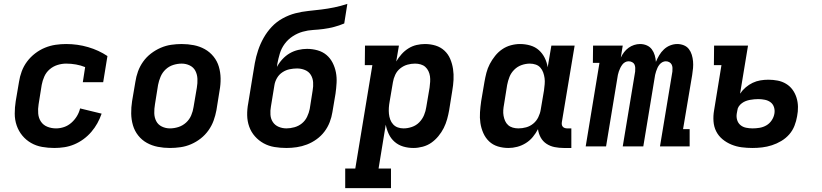

<svg xmlns="http://www.w3.org/2000/svg" viewBox="-20 -755 4240 990"><path d="M260 8Q228 8 197 2.5Q166 -3 140 -18Q114 -33 95 -56Q76 -79 66 -108Q56 -137 56 -169Q56 -201 61 -233L78 -333Q82 -360 92 -387Q102 -414 119.5 -437.5Q137 -461 161 -479.5Q185 -498 212 -509Q239 -520 266.5 -524Q294 -528 321 -528Q380 -528 434.5 -512Q489 -496 534 -466L512 -331H407L419 -409Q397 -418 372 -422.5Q347 -427 321 -427Q299 -427 276.5 -420Q254 -413 236 -397.5Q218 -382 208.5 -360.5Q199 -339 195 -317L179 -217Q175 -193 177 -169.5Q179 -146 191 -128Q203 -110 224 -101.5Q245 -93 269 -93Q290 -93 310.5 -100Q331 -107 348 -122Q365 -137 376.5 -156Q388 -175 393 -196L504 -169Q495 -143 482 -119.5Q469 -96 451 -75Q433 -54 410.5 -37.5Q388 -21 363 -10.5Q338 0 312 4Q286 8 260 8Z M856 8Q824 8 793.5 2Q763 -4 737 -18.5Q711 -33 692.5 -56.5Q674 -80 665.5 -109Q657 -138 656.5 -169.5Q656 -201 661 -233L678 -333Q682 -360 691.5 -386.5Q701 -413 718 -437Q735 -461 758.5 -479Q782 -497 808.5 -508.5Q835 -520 862.5 -524Q890 -528 917 -528Q949 -528 979.5 -522Q1010 -516 1036 -501.5Q1062 -487 1081 -463.5Q1100 -440 1108.5 -411Q1117 -382 1117.5 -350.5Q1118 -319 1112 -287L1096 -187Q1091 -160 1081.5 -133.5Q1072 -107 1055 -83Q1038 -59 1015 -41Q992 -23 965.5 -11.5Q939 0 911 4Q883 8 856 8ZM856 -93Q878 -93 900 -100Q922 -107 939.5 -123Q957 -139 966 -160.5Q975 -182 978 -203L995 -303Q999 -326 998 -348.5Q997 -371 987.5 -389.5Q978 -408 958.5 -417.5Q939 -427 917 -427Q895 -427 873 -420Q851 -413 834 -397Q817 -381 808 -359.5Q799 -338 795 -317L779 -217Q775 -194 775.5 -171.5Q776 -149 785.5 -130.5Q795 -112 814.5 -102.5Q834 -93 856 -93Z M1457 8Q1425 8 1395 3Q1365 -2 1339.5 -16Q1314 -30 1294.5 -52Q1275 -74 1265 -102Q1255 -130 1254.5 -161Q1254 -192 1260 -223L1283 -364Q1288 -397 1294 -430Q1300 -463 1311 -496Q1322 -529 1339.5 -560Q1357 -591 1381.5 -617Q1406 -643 1438 -660.5Q1470 -678 1503 -686.5Q1536 -695 1570 -698.5Q1604 -702 1637 -706Q1670 -710 1704 -717Q1738 -724 1771 -735L1755 -634Q1729 -623 1702 -616Q1675 -609 1648 -605.5Q1621 -602 1594.5 -600.5Q1568 -599 1541 -591.5Q1514 -584 1489.5 -568Q1465 -552 1448 -529Q1431 -506 1423 -479.5Q1415 -453 1410 -426L1408 -410Q1419 -431 1436 -449.5Q1453 -468 1473.5 -480Q1494 -492 1517.5 -497.5Q1541 -503 1563 -503Q1591 -503 1617.5 -495.5Q1644 -488 1663.5 -471.5Q1683 -455 1695 -431.5Q1707 -408 1712 -382Q1717 -356 1715.5 -328Q1714 -300 1710 -272L1694 -177Q1690 -151 1680 -125Q1670 -99 1653 -76.5Q1636 -54 1612.5 -37Q1589 -20 1563 -10Q1537 0 1510 4Q1483 8 1457 8ZM1457 -93Q1477 -93 1498.5 -99Q1520 -105 1537 -119Q1554 -133 1563.5 -153Q1573 -173 1577 -193L1592 -288Q1596 -310 1594.5 -331Q1593 -352 1582.5 -369Q1572 -386 1552.5 -394Q1533 -402 1512 -402Q1493 -402 1473.5 -398Q1454 -394 1436.5 -382.5Q1419 -371 1408.5 -353Q1398 -335 1395 -316L1377 -206Q1373 -185 1374.5 -163.5Q1376 -142 1387 -125.5Q1398 -109 1417 -101Q1436 -93 1457 -93Z M1996 215H1760V114H1812L1900 -419H1861L1862 -520H2037L2023 -438Q2035 -458 2050.5 -475.5Q2066 -493 2086 -505.5Q2106 -518 2128 -523Q2150 -528 2171 -528Q2200 -528 2226 -520Q2252 -512 2271.5 -494Q2291 -476 2301.5 -451Q2312 -426 2316 -399Q2320 -372 2318.5 -343.5Q2317 -315 2312 -287L2296 -187Q2292 -164 2285.5 -140.5Q2279 -117 2268 -95Q2257 -73 2240.5 -53Q2224 -33 2204 -19Q2184 -5 2159.5 1.5Q2135 8 2112 8Q2084 8 2059 0.5Q2034 -7 2015 -23.5Q1996 -40 1985 -63Q1974 -86 1969 -112L1932 114H1996ZM2061 -93Q2082 -93 2104 -100.5Q2126 -108 2142 -124.5Q2158 -141 2166.5 -161.5Q2175 -182 2178 -203L2195 -303Q2197 -318 2198 -333Q2199 -348 2197 -362Q2195 -376 2189 -388.5Q2183 -401 2173 -410Q2163 -419 2149 -423Q2135 -427 2120 -427Q2100 -427 2080.5 -421.5Q2061 -416 2044 -402.5Q2027 -389 2018 -369.5Q2009 -350 2006 -331L1989 -231Q1986 -215 1985 -199Q1984 -183 1985.5 -168Q1987 -153 1992 -139Q1997 -125 2007 -114Q2017 -103 2031 -98Q2045 -93 2061 -93Z M2602 8Q2573 8 2547 0Q2521 -8 2502 -26Q2483 -44 2472 -69Q2461 -94 2457 -121Q2453 -148 2455 -176.5Q2457 -205 2461 -233L2478 -333Q2482 -356 2488 -379.5Q2494 -403 2505.5 -425Q2517 -447 2533 -467Q2549 -487 2569.5 -501Q2590 -515 2614 -521.5Q2638 -528 2661 -528Q2689 -528 2714.5 -520.5Q2740 -513 2758.5 -496.5Q2777 -480 2788.5 -457Q2800 -434 2804 -408L2823 -520H2943L2877 -125Q2876 -118 2877 -112Q2878 -106 2882 -101.5Q2886 -97 2892 -95Q2898 -93 2904 -93H2926V8H2887Q2863 8 2840 3.5Q2817 -1 2798 -13.5Q2779 -26 2768 -46Q2757 -66 2754 -89Q2743 -68 2727.5 -49Q2712 -30 2691 -17Q2670 -4 2647 2Q2624 8 2602 8ZM2653 -93Q2673 -93 2693 -98.5Q2713 -104 2729.5 -117.5Q2746 -131 2755.5 -150.5Q2765 -170 2768 -189L2785 -289Q2787 -305 2788.5 -321Q2790 -337 2788 -352Q2786 -367 2781 -381Q2776 -395 2766.5 -406Q2757 -417 2742.5 -422Q2728 -427 2712 -427Q2691 -427 2669.5 -419.5Q2648 -412 2631.5 -395.5Q2615 -379 2607 -358.5Q2599 -338 2595 -317L2579 -217Q2576 -202 2575 -187Q2574 -172 2576.5 -158Q2579 -144 2584.5 -131.5Q2590 -119 2600 -110Q2610 -101 2624 -97Q2638 -93 2653 -93Z M3000 0 3071 -431H3037L3038 -520H3191L3181 -458Q3188 -473 3198 -486Q3208 -499 3221 -508.5Q3234 -518 3249.5 -523Q3265 -528 3280 -528Q3299 -528 3315 -521Q3331 -514 3341 -500.5Q3351 -487 3356 -470Q3361 -453 3362 -436Q3369 -453 3379 -470Q3389 -487 3403.5 -500.5Q3418 -514 3436 -521Q3454 -528 3472 -528Q3490 -528 3506 -521.5Q3522 -515 3532 -502Q3542 -489 3547 -472.5Q3552 -456 3553.5 -439Q3555 -422 3553.5 -404Q3552 -386 3549 -368L3502 -89H3536V0H3383L3447 -386Q3448 -396 3447.5 -405.5Q3447 -415 3443 -422.5Q3439 -430 3431 -434.5Q3423 -439 3413 -439Q3404 -439 3395.5 -434.5Q3387 -430 3380.5 -422Q3374 -414 3370 -405Q3366 -396 3363 -387Q3360 -378 3358 -369Q3356 -360 3355 -351L3297 0H3191L3255 -386Q3256 -396 3255.5 -405.5Q3255 -415 3251.5 -422.5Q3248 -430 3239.5 -434.5Q3231 -439 3221 -439Q3212 -439 3203.5 -434.5Q3195 -430 3189 -422Q3183 -414 3178.5 -405Q3174 -396 3171 -387Q3168 -378 3166 -369Q3164 -360 3163 -351L3105 0Z M3860 8Q3832 8 3804.5 4.5Q3777 1 3751.5 -9.5Q3726 -20 3705.5 -37Q3685 -54 3673 -77.5Q3661 -101 3659 -129.5Q3657 -158 3662 -186L3700 -419H3661L3662 -520H3837L3796 -272Q3808 -290 3825 -304.5Q3842 -319 3861 -328Q3880 -337 3900.5 -340.5Q3921 -344 3942 -344Q3966 -344 3989.5 -339.5Q4013 -335 4033 -323Q4053 -311 4066.5 -292.5Q4080 -274 4087 -251.5Q4094 -229 4094.5 -204.5Q4095 -180 4090 -155Q4086 -131 4076.5 -106.5Q4067 -82 4049.5 -62Q4032 -42 4008.5 -28Q3985 -14 3960 -6Q3935 2 3910 5Q3885 8 3860 8ZM3861 -93Q3878 -93 3896.5 -96Q3915 -99 3931.5 -108.5Q3948 -118 3959 -134.5Q3970 -151 3973 -169Q3976 -186 3971 -202Q3966 -218 3953.5 -227.5Q3941 -237 3924 -240.5Q3907 -244 3890 -244Q3880 -244 3869 -243Q3858 -242 3847 -240Q3836 -238 3825.5 -234Q3815 -230 3805.5 -223Q3796 -216 3789.5 -206.5Q3783 -197 3782 -186L3779 -170Q3776 -152 3781 -136Q3786 -120 3798 -110Q3810 -100 3826.5 -96.5Q3843 -93 3861 -93Z"/></svg>

Font: Iosevka HT Extended
Style: Bold Italic
Weight: 700
Width: 7
Italic angle: -9°
Monospace: yes
Designer: Belleve Invis
Foundry: Belleve Invis
Version: Version 32.3.0; ttfautohint (v1.8.4)